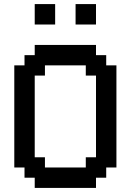

<svg xmlns="http://www.w3.org/2000/svg" viewBox="-20 -920 640 940"><path d="M450 0V-50H500V-100H550V-600H500V-650H450V-700H150V-650H100V-600H50V-100H100V-50H150V0ZM200 -100V-150H150V-550H200V-600H400V-550H450V-150H400V-100ZM350 -800H450V-900H350ZM150 -800H250V-900H150Z"/></svg>

Font: Matrix Sans Video
Style: Regular
Weight: 400
Designer: Brad Neil
Version: Version 1.100